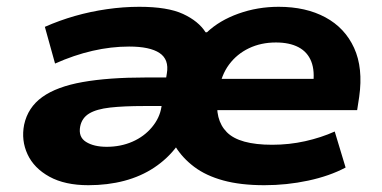

<svg xmlns="http://www.w3.org/2000/svg" viewBox="-20 -534 1124 565"><path d="M240 11Q171 11 125.5 -14Q80 -39 61 -80Q42 -121 51 -167Q62 -218 104.5 -248.5Q147 -279 223 -292.5Q299 -306 409 -306H497L484 -222H404Q344 -222 304 -217.5Q264 -213 242.5 -200Q221 -187 216 -162Q210 -131 233 -116.5Q256 -102 294 -102Q335 -102 369.5 -117Q404 -132 427 -159.5Q450 -187 455 -219L471 -318Q478 -359 449.5 -378Q421 -397 360 -397Q307 -397 252.5 -384.5Q198 -372 142 -347L112 -455Q155 -474 200.5 -487Q246 -500 294.5 -507Q343 -514 390 -514Q473 -514 518.5 -493Q564 -472 585 -439H589Q626 -474 682 -494Q738 -514 800 -514Q880 -514 937.5 -483Q995 -452 1022 -393Q1049 -334 1037 -249L1031 -210H588L603 -302H922L901 -284Q907 -325 896 -353Q885 -381 858.5 -395Q832 -409 792 -409Q748 -409 712.5 -392Q677 -375 654 -344Q631 -313 624 -268L621 -251Q611 -182 647.5 -145Q684 -108 781 -108Q831 -108 878 -118.5Q925 -129 965 -147L997 -41Q950 -16 887 -2.5Q824 11 758 11Q688 11 637 -3Q586 -17 551.5 -43Q517 -69 496 -103H500Q473 -67 434 -41Q395 -15 346 -2Q297 11 240 11Z"/></svg>

Font: Nunito Sans 7pt SemiExpanded ExtraBold
Style: Italic
Weight: 800
Width: 6
Italic angle: -9°
Designer: Vernon Adams
Foundry: Vernon Adams
Version: Version 3.101;gftools[0.9.27]